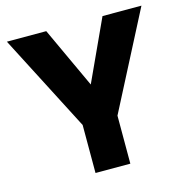

<svg xmlns="http://www.w3.org/2000/svg" viewBox="-104 -801 877 900"><g transform="rotate(-15 334.5 -351.0)"><path d="M8 -702H199L369 -335H303L472 -702H661L419 -233V0H250V-233Z"/></g></svg>

Font: Parkinsans
Style: Bold
Weight: 700
Designer: Red Stone, Indian Type Foundry
Foundry: Indian Type Foundry
Version: Version 1.000